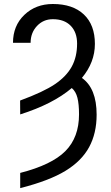

<svg xmlns="http://www.w3.org/2000/svg" viewBox="-20 -741 563 974"><path d="M82 -231Q201.2 -274.9 259 -314.2Q316.9 -353.5 344 -403.1Q371.1 -452.6 371.1 -520Q371.1 -577.1 338.6 -610.4Q306.2 -643.6 248 -643.6Q199.7 -643.6 167.5 -609.1Q135.3 -574.7 135.3 -523.9H45.9Q45.9 -610.4 103.5 -665.5Q161.1 -720.7 248 -720.7Q349.1 -720.7 405.3 -667.7Q461.4 -614.7 461.4 -518.1Q461.4 -424.8 395.5 -345.7Q470.2 -293 470.2 -159.2Q470.2 -64.9 432.1 5.4Q394 75.7 312 125.7Q230 175.8 82.5 213.4V136.2Q242.7 95.2 311.8 25.4Q380.9 -44.4 380.9 -160.6Q380.9 -212.9 372.8 -244.9Q364.7 -276.9 344.2 -294.4Q248 -212.9 82.5 -160.6Z"/></svg>

Font: Roboto Condensed
Style: Regular
Weight: 400
Designer: Google
Version: Version 2.001047; 2015